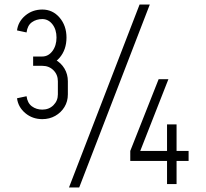

<svg xmlns="http://www.w3.org/2000/svg" viewBox="-20 -811 906 846"><path d="M166 -521V-562Q193 -562 211 -586Q229 -610 229 -646H273Q273 -592 242.5 -556.5Q212 -521 166 -521ZM235 -395V-453H279V-395ZM126 -521V-562H167V-521ZM229 -645Q229 -681 211 -704Q193 -727 166 -727V-769Q212 -769 242.5 -733.5Q273 -698 273 -645ZM279 -395Q279 -364 264 -339.5Q249 -315 223.5 -300.5Q198 -286 166 -286V-328Q196 -328 215.5 -347.5Q235 -367 235 -395ZM279 -453H235Q235 -482 215.5 -501.5Q196 -521 166 -521V-562Q198 -562 223.5 -548Q249 -534 264 -509Q279 -484 279 -453ZM97 -668 55 -677Q60 -716 91.5 -742.5Q123 -769 167 -769V-727Q140 -727 120.5 -713Q101 -699 97 -668ZM97 -387Q101 -357 120.5 -342.5Q140 -328 167 -328V-286Q123 -286 91.5 -312.5Q60 -339 55 -378ZM284 15 595 -791H640L329 15ZM554 -146 679 -462H722L598 -146ZM554 -102V-146H811V-102ZM716 0V-263H758V0Z"/></svg>

Font: Akshar Light Light
Style: Regular
Weight: 300
Version: Version 1.100